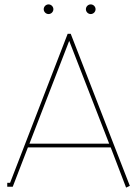

<svg xmlns="http://www.w3.org/2000/svg" viewBox="-20 -850 629 874"><path d="M288 -696 26 -18H13V0H38L107 -179H484L554 4L571 -4L302 -696ZM295 -664 477 -196H114ZM371 -808C371 -796 381 -786 393 -786C405 -786 415 -796 415 -808C415 -820 405 -830 393 -830C381 -830 371 -820 371 -808ZM179 -808C179 -796 189 -786 201 -786C213 -786 223 -796 223 -808C223 -820 213 -830 201 -830C189 -830 179 -820 179 -808Z"/></svg>

Font: Rawengulk
Style: Light
Weight: 300
Version: Version 0.9